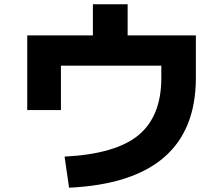

<svg xmlns="http://www.w3.org/2000/svg" viewBox="-20 -828 1040 895"><path d="M107 -663H413V-808H575V-663H893V-465Q893 19 302 47L281 -98Q519 -110 625.5 -198Q732 -286 732 -465V-522H264V-315H107Z"/></svg>

Font: M PLUS 1p ExtraBold
Style: Regular
Weight: 800
Version: Version 1.062